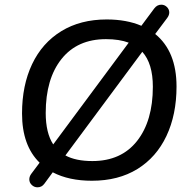

<svg xmlns="http://www.w3.org/2000/svg" viewBox="-20 -762 812 819"><path d="M205 -27 169 22Q158 37 140 37Q126 37 115.5 27Q105 17 105 3Q105 -9 113 -20L149 -68Q74 -141 74 -278Q74 -398 117 -488.5Q160 -579 241.5 -629Q323 -679 435 -679Q520 -679 583 -652L638 -726Q650 -742 668 -742Q682 -742 692 -732Q702 -722 702 -709Q702 -697 693 -685L642 -617Q733 -543 733 -393Q733 -273 690 -182Q647 -91 566 -41Q485 9 372 9Q274 9 205 -27ZM632 -392Q632 -491 587 -541L259 -99Q303 -75 374 -75Q497 -75 564.5 -160.5Q632 -246 632 -392ZM207 -146 529 -580Q489 -595 432 -595Q310 -595 242.5 -510.5Q175 -426 175 -280Q175 -195 207 -146Z"/></svg>

Font: SN Pro
Style: Italic
Weight: 400
Italic angle: -9°
Designer: Tobias Whetton
Foundry: Supernotes
Version: Version 1.003